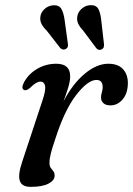

<svg xmlns="http://www.w3.org/2000/svg" viewBox="-20 -716 518 747"><path d="M73.5 -366Q61 -372 73.5 -396Q91.5 -429 125.2 -448.5Q159 -468 199 -468Q253 -468 253 -419Q253 -400 245 -374.2Q237 -348.5 227 -321.5Q263 -390.5 309.8 -429.2Q356.5 -468 401.5 -468Q439.5 -468 458.8 -446.8Q478 -425.5 477.5 -390.5Q476.5 -351 456.5 -328.5Q436.5 -306 410 -306Q391 -306 382 -315Q373 -324 373 -336Q373 -346.5 376.2 -356.5Q379.5 -366.5 379.5 -377.5Q379.5 -405 355 -405Q322 -405 276.5 -346.5Q231 -288 195 -175Q183 -140 177.8 -119.2Q172.5 -98.5 172.5 -82Q172.5 -69.5 177.5 -62.8Q182.5 -56 187.5 -49.8Q192.5 -43.5 192.5 -32.5Q192.5 -14 168.5 -1.5Q144.5 11 99.5 11Q64.5 11 57 -12.8Q49.5 -36.5 66 -85.5L146 -327.5Q159 -366.5 155.2 -382.5Q151.5 -398.5 138 -398.5Q129.5 -398.5 120.2 -393.2Q111 -388 98 -375Q82.5 -361.5 73.5 -366ZM374 -636 384.5 -545Q385 -538.5 383.8 -533.2Q382.5 -528 376.5 -524.5Q365.5 -518 355.5 -527.5L303.5 -597Q290 -611 283.8 -625Q277.5 -639 281.5 -656Q285 -671.5 299.5 -683.5Q314 -695.5 332.5 -696Q355 -696.5 363.2 -680Q371.5 -663.5 374 -636ZM231.5 -637.5 244 -546.5Q245 -540.5 244 -535.2Q243 -530 237 -526Q226 -519 215 -528.5L162 -596.5Q148 -610 141.2 -623.5Q134.5 -637 137.5 -654Q140.5 -670 154.8 -682.2Q169 -694.5 188 -695.5Q210.5 -696.5 219.2 -680.5Q228 -664.5 231.5 -637.5Z"/></svg>

Font: Fraunces 9pt
Style: Italic
Weight: 400
Italic angle: -16°
Version: Version 1.000;[b76b70a41]